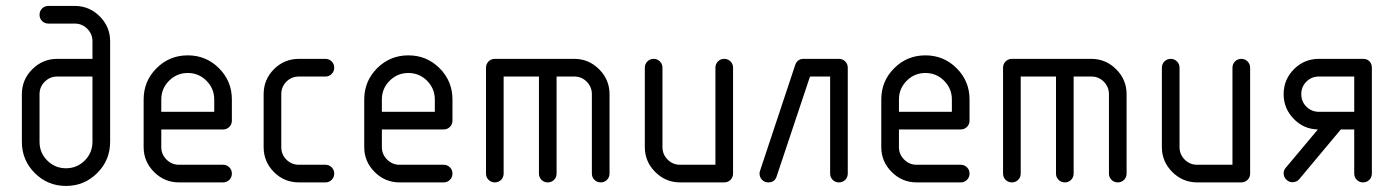

<svg xmlns="http://www.w3.org/2000/svg" viewBox="-20 -608 4652 640"><path d="M141.2 -588.2H229.4Q277.6 -588.2 312.4 -553.5Q347.1 -518.8 347.1 -470.6V-135.3Q347.1 -74.1 304.1 -31.2Q261.2 11.8 200 11.8Q138.8 11.8 95.9 -31.2Q52.9 -74.1 52.9 -135.3V-294.1Q52.9 -342.4 87.6 -377.1Q122.4 -411.8 170.6 -411.8H288.2V-470.6Q288.2 -494.7 270.9 -512.1Q253.5 -529.4 229.4 -529.4H141.2Q128.8 -529.4 120.3 -537.9Q111.8 -546.5 111.8 -558.8Q111.8 -571.2 120.3 -579.7Q128.8 -588.2 141.2 -588.2ZM170.6 -352.9Q146.5 -352.9 129.1 -335.6Q111.8 -318.2 111.8 -294.1V-135.3Q111.8 -98.8 137.6 -72.9Q163.5 -47.1 200 -47.1Q236.5 -47.1 262.4 -72.9Q288.2 -98.8 288.2 -135.3V-352.9Z M752.9 -276.5V-205.9Q752.9 -193.5 744.4 -185Q735.9 -176.5 723.5 -176.5H517.6V-117.6Q517.6 -93.5 535 -76.2Q552.4 -58.8 576.5 -58.8H723.5Q735.9 -58.8 744.4 -50.3Q752.9 -41.8 752.9 -29.4Q752.9 -17.1 744.4 -8.5Q735.9 0 723.5 0H576.5Q528.2 0 493.5 -34.7Q458.8 -69.4 458.8 -117.6V-276.5Q458.8 -337.6 501.8 -380.6Q544.7 -423.5 605.9 -423.5Q667.1 -423.5 710 -380.6Q752.9 -337.6 752.9 -276.5ZM517.6 -276.5V-235.3H694.1V-276.5Q694.1 -312.9 668.2 -338.8Q642.4 -364.7 605.9 -364.7Q569.4 -364.7 543.5 -338.8Q517.6 -312.9 517.6 -276.5Z M917.6 -117.6Q917.6 -92.9 934.7 -75.9Q951.8 -58.8 976.5 -58.8H1064.7Q1077.1 -58.8 1085.6 -50.3Q1094.1 -41.8 1094.1 -29.4Q1094.1 -17.1 1085.6 -8.5Q1077.1 0 1064.7 0H976.5Q927.6 0 893.2 -34.4Q858.8 -68.8 858.8 -117.6V-294.1Q858.8 -342.9 893.2 -377.4Q927.6 -411.8 976.5 -411.8H1064.7Q1077.1 -411.8 1085.6 -403.2Q1094.1 -394.7 1094.1 -382.4Q1094.1 -370 1085.6 -361.5Q1077.1 -352.9 1064.7 -352.9H976.5Q951.8 -352.9 934.7 -335.9Q917.6 -318.8 917.6 -294.1Z M1488.2 -276.5V-205.9Q1488.2 -193.5 1479.7 -185Q1471.2 -176.5 1458.8 -176.5H1252.9V-117.6Q1252.9 -93.5 1270.3 -76.2Q1287.6 -58.8 1311.8 -58.8H1458.8Q1471.2 -58.8 1479.7 -50.3Q1488.2 -41.8 1488.2 -29.4Q1488.2 -17.1 1479.7 -8.5Q1471.2 0 1458.8 0H1311.8Q1263.5 0 1228.8 -34.7Q1194.1 -69.4 1194.1 -117.6V-276.5Q1194.1 -337.6 1237.1 -380.6Q1280 -423.5 1341.2 -423.5Q1402.4 -423.5 1445.3 -380.6Q1488.2 -337.6 1488.2 -276.5ZM1252.9 -276.5V-235.3H1429.4V-276.5Q1429.4 -312.9 1403.5 -338.8Q1377.6 -364.7 1341.2 -364.7Q1304.7 -364.7 1278.8 -338.8Q1252.9 -312.9 1252.9 -276.5Z M1952.9 -294.1Q1952.9 -318.2 1935.9 -335.6Q1918.8 -352.9 1894.1 -352.9H1835.3V-29.4Q1835.3 -17.1 1826.8 -8.5Q1818.2 0 1805.9 0Q1793.5 0 1785 -8.5Q1776.5 -17.1 1776.5 -29.4V-352.9H1658.8V-29.4Q1658.8 -17.1 1650.3 -8.5Q1641.8 0 1629.4 0Q1617.1 0 1608.5 -8.5Q1600 -17.1 1600 -29.4V-382.4Q1600 -394.7 1608.5 -403.2Q1617.1 -411.8 1629.4 -411.8H1894.1Q1942.4 -411.8 1977.1 -377.1Q2011.8 -342.4 2011.8 -294.1V-29.4Q2011.8 -17.1 2003.2 -8.5Q1994.7 0 1982.4 0Q1970 0 1961.5 -8.5Q1952.9 -17.1 1952.9 -29.4Z M2188.2 -117.6Q2188.2 -93.5 2205.3 -76.2Q2222.4 -58.8 2247.1 -58.8H2364.7V-382.4Q2364.7 -394.7 2373.2 -403.2Q2381.8 -411.8 2394.1 -411.8Q2406.5 -411.8 2415 -403.2Q2423.5 -394.7 2423.5 -382.4V-29.4Q2423.5 -17.1 2415 -8.5Q2406.5 0 2394.1 0H2247.1Q2198.8 0 2164.1 -34.7Q2129.4 -69.4 2129.4 -117.6V-382.4Q2129.4 -394.7 2137.9 -403.2Q2146.5 -411.8 2158.8 -411.8Q2171.2 -411.8 2179.7 -403.2Q2188.2 -394.7 2188.2 -382.4Z M2630.6 -391.2Q2637.6 -411.8 2658.8 -411.8H2776.5Q2788.8 -411.8 2797.4 -403.2Q2805.9 -394.7 2805.9 -382.4V-29.4Q2805.9 -17.1 2797.4 -8.5Q2788.8 0 2776.5 0Q2764.1 0 2755.6 -8.5Q2747.1 -17.1 2747.1 -29.4V-352.9H2680L2568.8 -20Q2562.4 0 2541.2 0Q2528.2 0 2520 -8.8Q2511.8 -17.6 2511.8 -29.4Q2511.8 -34.1 2513.5 -38.8Z M3211.8 -276.5V-205.9Q3211.8 -193.5 3203.2 -185Q3194.7 -176.5 3182.4 -176.5H2976.5V-117.6Q2976.5 -93.5 2993.8 -76.2Q3011.2 -58.8 3035.3 -58.8H3182.4Q3194.7 -58.8 3203.2 -50.3Q3211.8 -41.8 3211.8 -29.4Q3211.8 -17.1 3203.2 -8.5Q3194.7 0 3182.4 0H3035.3Q2987.1 0 2952.4 -34.7Q2917.6 -69.4 2917.6 -117.6V-276.5Q2917.6 -337.6 2960.6 -380.6Q3003.5 -423.5 3064.7 -423.5Q3125.9 -423.5 3168.8 -380.6Q3211.8 -337.6 3211.8 -276.5ZM2976.5 -276.5V-235.3H3152.9V-276.5Q3152.9 -312.9 3127.1 -338.8Q3101.2 -364.7 3064.7 -364.7Q3028.2 -364.7 3002.4 -338.8Q2976.5 -312.9 2976.5 -276.5Z M3676.5 -294.1Q3676.5 -318.2 3659.4 -335.6Q3642.4 -352.9 3617.6 -352.9H3558.8V-29.4Q3558.8 -17.1 3550.3 -8.5Q3541.8 0 3529.4 0Q3517.1 0 3508.5 -8.5Q3500 -17.1 3500 -29.4V-352.9H3382.4V-29.4Q3382.4 -17.1 3373.8 -8.5Q3365.3 0 3352.9 0Q3340.6 0 3332.1 -8.5Q3323.5 -17.1 3323.5 -29.4V-382.4Q3323.5 -394.7 3332.1 -403.2Q3340.6 -411.8 3352.9 -411.8H3617.6Q3665.9 -411.8 3700.6 -377.1Q3735.3 -342.4 3735.3 -294.1V-29.4Q3735.3 -17.1 3726.8 -8.5Q3718.2 0 3705.9 0Q3693.5 0 3685 -8.5Q3676.5 -17.1 3676.5 -29.4Z M3911.8 -117.6Q3911.8 -93.5 3928.8 -76.2Q3945.9 -58.8 3970.6 -58.8H4088.2V-382.4Q4088.2 -394.7 4096.8 -403.2Q4105.3 -411.8 4117.6 -411.8Q4130 -411.8 4138.5 -403.2Q4147.1 -394.7 4147.1 -382.4V-29.4Q4147.1 -17.1 4138.5 -8.5Q4130 0 4117.6 0H3970.6Q3922.4 0 3887.6 -34.7Q3852.9 -69.4 3852.9 -117.6V-382.4Q3852.9 -394.7 3861.5 -403.2Q3870 -411.8 3882.4 -411.8Q3894.7 -411.8 3903.2 -403.2Q3911.8 -394.7 3911.8 -382.4Z M4376.5 -235.3H4494.1V-352.9H4376.5Q4351.8 -352.9 4334.7 -335.9Q4317.6 -318.8 4317.6 -294.1Q4317.6 -269.4 4334.7 -252.4Q4351.8 -235.3 4376.5 -235.3ZM4288.2 -0.6Q4276.5 -0.6 4267.6 -9.4Q4258.8 -18.2 4258.8 -30Q4258.8 -41.2 4265.9 -48.8L4372.9 -176.5Q4325.3 -177.6 4292.1 -212.1Q4258.8 -246.5 4258.8 -294.1Q4258.8 -342.9 4293.2 -377.4Q4327.6 -411.8 4376.5 -411.8H4523.5Q4537.1 -411.8 4545 -403.5Q4552.9 -395.3 4552.9 -382.4V-29.4Q4552.9 -17.1 4544.4 -8.5Q4535.9 0 4523.5 0Q4511.2 0 4502.6 -8.5Q4494.1 -17.1 4494.1 -29.4V-176.5H4449.4L4311.2 -11.2Q4302.4 -0.6 4288.2 -0.6Z"/></svg>

Font: OpenGost Type B TT
Style: Regular
Weight: 400
Version: Version 0.3